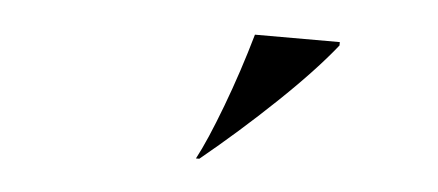

<svg xmlns="http://www.w3.org/2000/svg" viewBox="-29 -794 648 284"><g transform="rotate(5 295.0 -652.0)"><path d="M340 -747H466V-742Q435 -703 382 -652.5Q329 -602 274 -557H269Q284 -585 304 -638Q324 -691 340 -747Z"/></g></svg>

Font: Nyght Serif Bold
Style: Regular
Weight: 700
Designer: Maksym Kobuzan
Version: Version 0.410